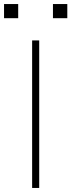

<svg xmlns="http://www.w3.org/2000/svg" viewBox="-42 -930 353 950"><path d="M117 0V-730H152V0ZM220 -840V-910H291V-840ZM-22 -840V-910H48V-840Z"/></svg>

Font: M PLUS 1 Thin ExtraLight
Style: Regular
Weight: 250
Version: Version 1.001